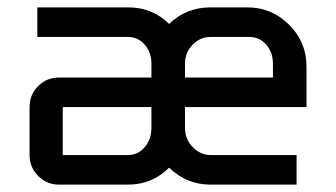

<svg xmlns="http://www.w3.org/2000/svg" viewBox="-20 -500 910 520"><path d="M810.1 -210H481V-153.8Q481 -123 502 -101.6Q522.9 -80.1 549.8 -80.1H783.2V0H549.8Q485.4 0 438 -45.9Q392.1 0 327.1 0H140.1Q106.4 0 83.3 -23.4Q60.1 -46.9 60.1 -80.1V-210Q60.1 -243.7 83.3 -266.8Q106.4 -290 140.1 -290H390.1V-327.1Q390.1 -358.4 371.8 -379.2Q353.5 -399.9 327.1 -399.9H81.1V-480H327.1Q393.1 -480 438 -435.1Q484.4 -480 549.8 -480H649.9Q715.8 -480 762.9 -433.1Q810.1 -386.2 810.1 -319.8ZM719.2 -290V-327.1Q719.2 -358.4 700.9 -379.2Q682.6 -399.9 655.8 -399.9H549.8Q522.5 -399.9 501.7 -378.9Q481 -357.9 481 -327.1V-290ZM390.1 -153.8V-210H149.9V-80.1H327.1Q353.5 -80.1 371.8 -101.3Q390.1 -122.6 390.1 -153.8Z"/></svg>

Font: Laconic
Style: Regular
Weight: 400
Designer: Robby Woodard
Version: Version 1.000